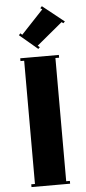

<svg xmlns="http://www.w3.org/2000/svg" viewBox="-63 -1006 467 1040"><g transform="rotate(-5 170.0 -485.5)"><path d="M77.1 -835 86.9 -826.2 207 -954.1 196.8 -960.9 206.1 -971.2 323.2 -877.9 314 -869.1 305.2 -876 165 -759.8 175.8 -751 167 -742.2 68.8 -825.2ZM64.9 0V-15.1H85V-685.1H64.9V-700.2H274.9V-685.1H254.9V-15.1H274.9V0Z"/></g></svg>

Font: Copperplate CC
Style: Bold
Weight: 700
Designer: indestructible type*
Foundry: Cowboy Collective
Version: Version 1.000